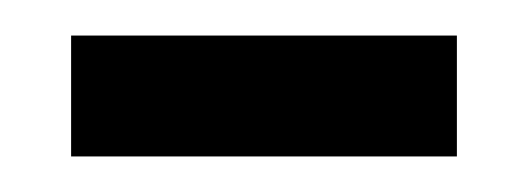

<svg xmlns="http://www.w3.org/2000/svg" viewBox="-20 -688 297 108"><path d="M20 -600V-668H237V-600Z"/></svg>

Font: Bricolage Grotesque 72pt SemiCondensed
Style: Regular
Weight: 400
Width: 4
Designer: Mathieu Triay
Foundry: Atelier Triay
Version: Version 1.001;gftools[0.9.33.dev8+g029e19f]